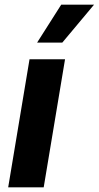

<svg xmlns="http://www.w3.org/2000/svg" viewBox="-20 -798 421 818"><path d="M14.9 0H166.2L257.1 -545.5H105.8ZM138.1 -616.5H245.4L380.7 -778.1H240.8Z"/></svg>

Font: Margiela Sans
Style: Bold Italic
Weight: 700
Italic angle: -9.39999°
Designer: Stefan Endress, Andreas Faust
Version: Version 1.100;FEAKit 1.0